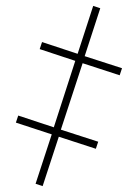

<svg xmlns="http://www.w3.org/2000/svg" viewBox="-20 -637 468 653"><path d="M297 -617 321 -609 268 -446 395 -405 387 -381 261 -422 187 -196 314 -155 306 -131 180 -172 125 -4 101 -12 156 -180 34 -220 42 -244 163 -204 236 -430 115 -470 123 -494 244 -454Z"/></svg>

Font: Noto Sans ExtraCondensed Thin
Style: Regular
Weight: 100
Width: 2
Designer: Monotype Design Team
Foundry: Monotype Imaging Inc.
Version: Version 2.013; ttfautohint (v1.8.4.7-5d5b)